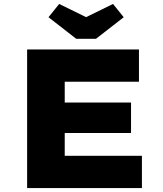

<svg xmlns="http://www.w3.org/2000/svg" viewBox="-20 -950 823 970"><path d="M117 0V-700H682V-537H307V-163H697V0ZM215 -278V-432H642V-278ZM365 -754 225 -863 279 -930 430 -856H400L551 -930L605 -863L465 -754Z"/></svg>

Font: Lexend Exa ExtraBold
Style: Regular
Weight: 800
Designer: Bonnie Shaver-Troup, Thomas Jockin
Foundry: Lexend
Version: Version 1.007